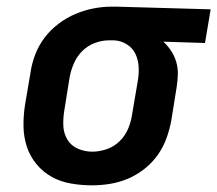

<svg xmlns="http://www.w3.org/2000/svg" viewBox="-20 -548 652 576"><path d="M256 8Q224 8 192.5 2.5Q161 -3 135 -17.5Q109 -32 89.5 -55.5Q70 -79 60.5 -108Q51 -137 50.5 -169Q50 -201 55 -233L72 -333Q76 -360 86.5 -386.5Q97 -413 114.5 -436Q132 -459 156 -477Q180 -495 206 -506Q232 -517 259.5 -522.5Q287 -528 314 -528Q318 -528 322.5 -528Q327 -528 331 -528L612 -520L595 -419L470 -423Q483 -411 493 -396Q503 -381 508.5 -363Q514 -345 513.5 -325.5Q513 -306 510 -287L494 -187Q489 -160 479.5 -133.5Q470 -107 453.5 -83.5Q437 -60 413.5 -41.5Q390 -23 364 -12Q338 -1 310.5 3.5Q283 8 256 8Q256 8 256 8Q256 8 256 8ZM257 -93Q278 -93 300 -100.5Q322 -108 338.5 -124Q355 -140 364 -161Q373 -182 376 -203L393 -303Q397 -325 396 -346.5Q395 -368 386.5 -386Q378 -404 360.5 -415Q343 -426 322 -427H314Q313 -427 311 -427Q309 -427 307 -427Q286 -427 264.5 -419Q243 -411 227 -395Q211 -379 202 -358.5Q193 -338 189 -317L173 -217Q169 -193 170 -170.5Q171 -148 182 -129.5Q193 -111 213.5 -102Q234 -93 257 -93Z"/></svg>

Font: Iosevka SS04 Extended
Style: Bold Italic
Weight: 700
Width: 7
Italic angle: -9°
Monospace: yes
Designer: Belleve Invis
Foundry: Belleve Invis
Version: Version 19.0.0; ttfautohint (v1.8.4)